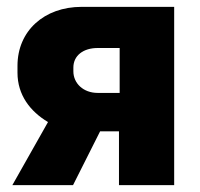

<svg xmlns="http://www.w3.org/2000/svg" viewBox="-20 -540 584 560"><path d="M16 0H193L272 -157H327V0H488V-520H218C109 -520 31 -450 31 -348V-328C31 -263 68 -215 120 -184ZM265 -269C223 -269 194 -297 194 -332V-343C194 -378 223 -400 265 -400H329V-269Z"/></svg>

Font: Fixel Text ExtraBold
Style: Regular
Weight: 800
Width: 4
Designer: AlfaBravo + MacPaw
Foundry: Kyrylo Tkachov, Marchela Mozhyna, Serhii Makarenko, Maria Weinstein, Zakhar Kryvoshyya
Version: Version 1.211